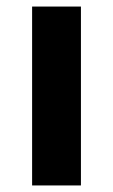

<svg xmlns="http://www.w3.org/2000/svg" viewBox="-20 -566 345 586"><path d="M227 0V-546H78V0Z"/></svg>

Font: Noto Sans Javanese
Style: Bold
Weight: 700
Designer: Monotype Design Team
Foundry: Monotype Imaging Inc.
Version: Version 2.005